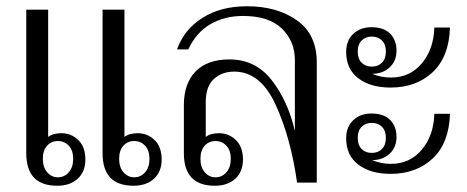

<svg xmlns="http://www.w3.org/2000/svg" viewBox="-20 -584 1495 614"><path d="M64 -553H134V-146Q149 -158 176 -158Q208 -158 230.5 -136Q253 -114 253 -74Q253 -35 228.5 -12.5Q204 10 163 10Q64 10 64 -94ZM308 -553H378V-146Q393 -158 420 -158Q452 -158 474.5 -136Q497 -114 497 -74Q497 -35 472.5 -12.5Q448 10 407 10Q308 10 308 -94ZM165 -17Q186 -17 200 -33Q214 -49 214 -76Q214 -103 200 -118Q186 -133 165 -133Q144 -133 130.5 -118Q117 -103 117 -76Q117 -49 131 -33Q145 -17 165 -17ZM409 -17Q430 -17 444 -33Q458 -49 458 -76Q458 -103 444 -118Q430 -133 409 -133Q388 -133 374.5 -118Q361 -103 361 -76Q361 -49 375 -33Q389 -17 409 -17Z M568 -94V-248Q568 -317 605.5 -355.5Q643 -394 714 -394Q797 -394 849 -327.5Q901 -261 923 -165V-392Q923 -452 881.5 -492.5Q840 -533 757 -533Q699 -533 653.5 -507Q608 -481 582 -426H546Q569 -490 627.5 -527Q686 -564 770 -564Q866 -564 929.5 -519Q993 -474 993 -385V0H930Q910 -143 861.5 -249Q813 -355 729 -355Q689 -355 663.5 -331Q638 -307 638 -258V-146Q653 -158 680 -158Q712 -158 734.5 -136Q757 -114 757 -74Q757 -35 732.5 -12.5Q708 10 667 10Q568 10 568 -94ZM718 -76Q718 -103 704 -118Q690 -133 669 -133Q648 -133 634.5 -118Q621 -103 621 -76Q621 -49 635 -33Q649 -17 669 -17Q690 -17 704 -33Q718 -49 718 -76Z M1168 -497Q1207 -497 1227.5 -476.5Q1248 -456 1248 -422Q1248 -389 1226 -368.5Q1204 -348 1170 -348Q1198 -336 1230 -336Q1291 -336 1329 -381.5Q1367 -427 1369 -496H1419Q1416 -402 1363.5 -353Q1311 -304 1229 -304Q1165 -304 1126 -333.5Q1087 -363 1087 -418Q1087 -454 1109.5 -475.5Q1132 -497 1168 -497ZM1169 -371Q1189 -371 1201.5 -383.5Q1214 -396 1214 -419Q1214 -442 1201.5 -454.5Q1189 -467 1169 -467Q1149 -467 1136.5 -454.5Q1124 -442 1124 -419Q1124 -396 1136.5 -383.5Q1149 -371 1169 -371ZM1168 -221Q1207 -221 1227.5 -200.5Q1248 -180 1248 -146Q1248 -113 1226 -92.5Q1204 -72 1170 -72Q1199 -60 1230 -60Q1291 -60 1329 -105.5Q1367 -151 1369 -220H1419Q1416 -126 1363.5 -77Q1311 -28 1229 -28Q1165 -28 1126 -57.5Q1087 -87 1087 -142Q1087 -178 1109.5 -199.5Q1132 -221 1168 -221ZM1169 -95Q1189 -95 1201.5 -107.5Q1214 -120 1214 -143Q1214 -166 1201.5 -178.5Q1189 -191 1169 -191Q1149 -191 1136.5 -178.5Q1124 -166 1124 -143Q1124 -120 1136.5 -107.5Q1149 -95 1169 -95Z"/></svg>

Font: Trirong Light
Style: Regular
Weight: 300
Designer: Katatrad Team
Foundry: CadsonDemak
Version: Version 1.001